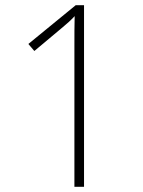

<svg xmlns="http://www.w3.org/2000/svg" viewBox="-20 -811 551 738"><path d="M303 -93V-791H271L89 -642L112 -615L217 -703C239 -721 252 -733 267 -749C266 -714 266 -680 266 -628V-93Z"/></svg>

Font: Noto Sans Kannada UI SemiCondensed ExtraLight
Style: Regular
Weight: 200
Width: 4
Designer: Jelle Bosma - Monotype Design Team
Foundry: Monotype Imaging Inc.
Version: Version 2.005